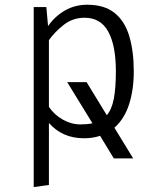

<svg xmlns="http://www.w3.org/2000/svg" viewBox="-20 -568 655 803"><path d="M345.1 -548.2Q417.4 -548.2 460 -513.3Q502.6 -478.5 521 -415.6Q539.5 -352.8 539.5 -269.2Q539.5 -192.3 519.7 -131.3Q500 -70.3 458.5 -33.8L536.9 94.4H455.9L398.5 0Q367.7 10.3 331.8 10.3Q240.5 10.3 184.6 -53.8V205.6L121 214.4V-538.5H173.8L181 -459Q209.7 -500 251.5 -524.1Q293.3 -548.2 345.1 -548.2ZM261 -224.6H342.1L426.7 -86.2Q447.7 -110.8 456.2 -155.6Q464.6 -200.5 464.6 -270.3Q464.6 -377.4 432.8 -435.6Q401 -493.8 333.8 -493.8Q284.1 -493.8 246.2 -463.8Q208.2 -433.8 184.6 -400V-121Q207.2 -87.7 242.8 -67.7Q278.5 -47.7 316.9 -47.7Q345.1 -47.7 366.7 -52.3Z"/></svg>

Font: Fira Code Light
Style: Regular
Weight: 300
Monospace: yes
Designer: Carrois Corporate, Edenspiekermann AG, Nikita Prokopov
Foundry: Carrois Corporate, Edenspiekermann AG, Nikita Prokopov
Version: Version 6.000; ttfautohint (v1.8.2) -l 8 -r 50 -G 200 -x 14 